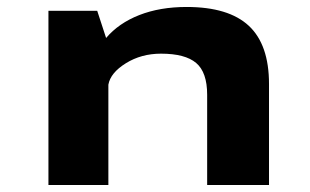

<svg xmlns="http://www.w3.org/2000/svg" viewBox="-20 -531 890 551"><path d="M119 0V-500H259L284.5 -422Q320.5 -464.5 379.8 -487.8Q439 -511 515.5 -511Q636 -511 694 -457Q752 -403 752 -290V0H574.5V-259Q574.5 -323.5 543 -350.2Q511.5 -377 442 -377Q385.5 -377 341.2 -349.5Q297 -322 291 -288V0Z"/></svg>

Font: League Mono Wide
Style: Bold
Weight: 700
Width: 8
Designer: Tyler Finck
Foundry: The League of Moveable Type / Tyler Finck
Version: Version 2.210